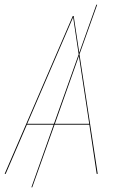

<svg xmlns="http://www.w3.org/2000/svg" viewBox="-22 -749 511 827"><path d="M394.5 0 362.8 -211.9H212.9L116.7 58.1L113.3 57.6L209 -211.9H93.8L2.4 0H-2L291.5 -680.2H295.4L319.3 -522L393.1 -729L396.5 -728.5L320.3 -515.1L398.9 0ZM95.2 -215.8H210.4L316.9 -515.1L293 -674.8ZM214.4 -215.8H362.3L317.9 -507.8Z"/></svg>

Font: Fira Sans Compressed Four
Style: Italic
Weight: 100
Width: 3
Italic angle: -8°
Designer: Carrois Corporate & Edenspiekermann AG
Foundry: Carrois Corporate GbR & Edenspiekermann AG
Version: Version 4.203;PS 004.203;hotconv 1.0.88;makeotf.lib2.5.64775